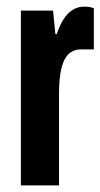

<svg xmlns="http://www.w3.org/2000/svg" viewBox="-20 -559 303 579"><path d="M43 0V-527H140L147 -456H151Q160 -483 172 -501.5Q184 -520 199.5 -529.5Q215 -539 234 -539Q241 -539 248.5 -538Q256 -537 263 -534V-410H224Q207 -410 194.5 -402Q182 -394 174 -378Q166 -362 162 -336.5Q158 -311 158 -276V0Z"/></svg>

Font: Archivo ExtraCondensed
Style: Bold
Weight: 700
Width: 2
Designer: Hector Gatti
Foundry: Omnibus-Type
Version: Version 2.001